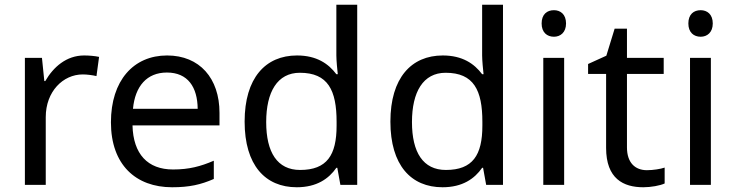

<svg xmlns="http://www.w3.org/2000/svg" viewBox="-20 -780 3104 810"><path d="M335 -546C260 -546 205 -497 171 -438H167L157 -536H85V0H173V-286C173 -394 246 -466 329 -466C347 -466 370 -463 387 -459L398 -540C380 -544 355 -546 335 -546Z M685 -546C543 -546 448 -440 448 -264C448 -85 553 10 706 10C779 10 827 -1 882 -25V-102C826 -78 778 -65 710 -65C603 -65 542 -130 539 -251H906V-304C906 -450 822 -546 685 -546ZM684 -474C773 -474 813 -412 814 -321H541C550 -417 600 -474 684 -474Z M1232 10C1316 10 1367 -26 1399 -72H1403L1416 0H1487V-760H1399V-546C1399 -526 1403 -484 1405 -467H1399C1366 -511 1316 -546 1233 -546C1100 -546 1012 -451 1012 -267C1012 -83 1099 10 1232 10ZM1246 -63C1150 -63 1103 -137 1103 -265C1103 -392 1150 -473 1245 -473C1364 -473 1400 -399 1400 -266V-250C1400 -125 1359 -63 1246 -63Z M1847 10C1931 10 1982 -26 2014 -72H2018L2031 0H2102V-760H2014V-546C2014 -526 2018 -484 2020 -467H2014C1981 -511 1931 -546 1848 -546C1715 -546 1627 -451 1627 -267C1627 -83 1714 10 1847 10ZM1861 -63C1765 -63 1718 -137 1718 -265C1718 -392 1765 -473 1860 -473C1979 -473 2015 -399 2015 -266V-250C2015 -125 1974 -63 1861 -63Z M2317 -737C2288 -737 2265 -720 2265 -681C2265 -643 2288 -625 2317 -625C2344 -625 2368 -643 2368 -681C2368 -720 2344 -737 2317 -737ZM2360 -536H2272V0H2360Z M2709 -62C2660 -62 2625 -93 2625 -158V-468H2780V-536H2625V-659H2573L2538 -545L2461 -510V-468H2537V-156C2537 -26 2610 10 2694 10C2726 10 2765 3 2784 -6V-73C2767 -67 2735 -62 2709 -62Z M2936 -737C2907 -737 2884 -720 2884 -681C2884 -643 2907 -625 2936 -625C2963 -625 2987 -643 2987 -681C2987 -720 2963 -737 2936 -737ZM2979 -536H2891V0H2979Z"/></svg>

Font: Noto Sans Nandinagari
Style: Regular
Weight: 400
Designer: Ek Type
Foundry: Ek Type
Version: Version 1.002